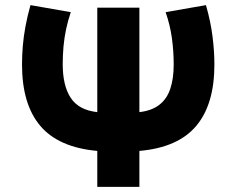

<svg xmlns="http://www.w3.org/2000/svg" viewBox="-20 -730 923 750"><path d="M360 0V-140.5Q209 -154 137.5 -238.2Q66 -322.5 66 -478Q66 -512.5 69 -549.5Q72 -586.5 79.5 -626.8Q87 -667 99 -710L256.5 -682.5Q245 -648.5 238 -615Q231 -581.5 228 -547.8Q225 -514 225 -479Q225 -395.5 256.2 -347.8Q287.5 -300 360 -292V-700H524.5V-292Q572.5 -297.5 602.2 -320.5Q632 -343.5 645.2 -383.2Q658.5 -423 658.5 -478Q658.5 -530 651.5 -581Q644.5 -632 627 -682.5L784.5 -710Q803 -645.5 810.2 -587.5Q817.5 -529.5 817.5 -478Q817.5 -322 746.2 -237.8Q675 -153.5 524.5 -140.5V0Z"/></svg>

Font: Geologica Cursive
Style: Bold
Weight: 700
Designer: Sindre Bremnes, Frode Helland
Foundry: Monokrom Skriftforlag AS
Version: Version 1.010;gftools[0.9.28]